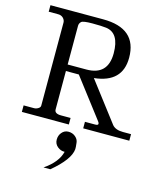

<svg xmlns="http://www.w3.org/2000/svg" viewBox="-147 -847 1105 1279"><g transform="rotate(15 405.0 -208.0)"><path d="M384 183Q366 258 275 320H322Q442 220 448 148Q449 137 445 104Q443 81 423 64Q403 47 375 47Q347 47 329 69Q312 89 312 118Q312 148 336 167Q357 183 378 183Q380 183 383 183Q384 183 384 183ZM253 -651Q253 -668 266 -680Q278 -691 342 -691Q406 -691 437 -687Q530 -675 530 -535Q530 -384 382 -384H253ZM725 -45Q674 -45 651 -72L445 -342Q637 -362 637 -533Q637 -736 403 -736H40V-691H106Q127 -691 141 -677Q154 -663 154 -646V-74Q154 -62 141 -54Q127 -45 112 -45H40V0H364V-45H298Q253 -45 253 -74V-339H342L546 -72Q554 -62 554 -55Q554 -45 533 -45H463V0H781V-45Z"/></g></svg>

Font: Sawarabi Mincho
Style: Regular
Weight: 400
Version: Version 1.082; ttfautohint (v1.8.4.7-5d5b)